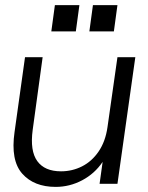

<svg xmlns="http://www.w3.org/2000/svg" viewBox="-20 -720 578 752"><path d="M198 12Q113 12 67 -40Q21 -92 37 -203L78 -496H147L108 -211Q97 -129 126 -89Q155 -49 219 -49Q263 -49 301.5 -68.5Q340 -88 366.5 -127Q393 -166 401 -222L440 -496H510L440 0H370L382 -86Q351 -40 302 -14Q253 12 198 12ZM181 -597 195 -700H291L277 -597ZM330 -597 344 -700H440L426 -597Z"/></svg>

Font: Host Grotesk Light
Style: Italic
Weight: 300
Italic angle: -8°
Designer: Doğukan Karapınar based on Poppins by Indian Type Foundry, Jonny Pinhorn
Foundry: Element Type
Version: Version 1.001; ttfautohint (v1.8.4.7-5d5b)